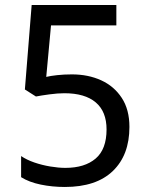

<svg xmlns="http://www.w3.org/2000/svg" viewBox="-20 -734 591 764"><path d="M238 10Q188 10 142 0.5Q96 -9 64 -29V-113Q86 -98 116.5 -87.5Q147 -77 180 -71.5Q213 -66 240 -66Q317 -66 360.5 -103Q404 -140 404 -219Q404 -290 361 -326.5Q318 -363 236 -363Q210 -363 176.5 -358.5Q143 -354 123 -350L79 -378L106 -714H443V-633H183L164 -428Q180 -432 207.5 -435Q235 -438 266 -438Q331 -438 382.5 -414.5Q434 -391 464.5 -344.5Q495 -298 495 -229Q495 -117 429 -53.5Q363 10 238 10Z"/></svg>

Font: hexuoriya05
Style: Book
Weight: 400
Designer: Jelle Bosma - Monotype Design Team
Foundry: Monotype Imaging Inc.
Version: Version 2.003